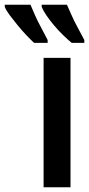

<svg xmlns="http://www.w3.org/2000/svg" viewBox="-126 -786 374 806"><path d="M170 0H57V-543H170ZM155 -766Q162 -751 173 -725.5Q184 -700 199 -672.5Q214 -645 228 -618V-606H175Q158 -620 138 -639.5Q118 -659 100 -680.5Q82 -702 68.5 -722Q55 -742 49 -757V-766ZM2 -766Q11 -745 21.5 -721Q32 -697 46 -671.5Q60 -646 74 -618V-606H17Q2 -620 -16 -639Q-34 -658 -52 -680Q-70 -702 -85 -722Q-100 -742 -106 -757V-766Z"/></svg>

Font: Noto Sans Display ExtraCondensed SemiBold
Style: Regular
Weight: 600
Width: 2
Designer: Monotype Design Team
Foundry: Monotype Imaging Inc.
Version: Version 2.003